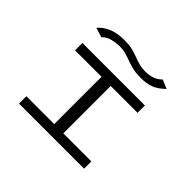

<svg xmlns="http://www.w3.org/2000/svg" viewBox="-182 -1107 1364 1364"><g transform="rotate(45 500.0 -424.5)"><path d="M151 0V-74H431V-549H165V-623H793V-549H523V-73H805V0ZM752 -843 819 -815Q776 -773 734.5 -756.5Q693 -740 633 -740Q588 -740 553.5 -748Q519 -756 489.5 -767Q460 -778 431.5 -786Q403 -794 369 -794Q335 -794 295.5 -784Q256 -774 232 -747L159 -769Q186 -803 236.5 -826Q287 -849 365 -849Q409 -849 442 -841Q475 -833 503 -822Q531 -811 560 -803Q589 -795 625 -795Q657 -795 690.5 -805Q724 -815 752 -843Z"/></g></svg>

Font: Inconsolata UltraExpanded
Style: Regular
Weight: 400
Width: 9
Monospace: yes
Designer: Raph Levien, Cyreal, Brenton Simpson
Foundry: Raph Levien, Cyreal, Google
Version: Version 3.000; ttfautohint (v1.8.2.53-6de2)